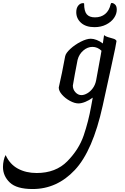

<svg xmlns="http://www.w3.org/2000/svg" viewBox="-351 -689 841 1294"><path d="M434 -411Q434 -400 398 -236Q362 -72 355 -40L341 24Q274 328 153.5 456.5Q33 585 -131 585Q-239 585 -285 541Q-331 497 -331 436Q-331 415 -326 392Q-321 369 -313 356Q-285 418 -230.5 447.5Q-176 477 -104 477Q25 477 103 397.5Q181 318 213 224Q245 130 263 29Q264 22 274 -31Q250 -13 224 -2.5Q198 8 178 8Q152 8 120.5 -9Q89 -26 67 -51Q45 -76 45 -99Q67 -194 88 -309Q92 -331 123 -359.5Q154 -388 193.5 -408Q233 -428 261 -428Q279 -428 301 -419.5Q323 -411 342 -396L350 -450L354 -451Q359 -444 376.5 -439Q394 -434 397 -433Q419 -427 424 -424Q434 -418 434 -411ZM328 -318Q333 -343 333 -347Q306 -373 272 -373Q239 -373 210.5 -348.5Q182 -324 172 -286L154 -192L140 -112Q140 -86 157.5 -67Q175 -48 198 -48Q216 -48 237 -60Q258 -72 274.5 -94.5Q291 -117 297 -148ZM163 -607Q163 -635 176.5 -651.5Q190 -668 209 -668Q216 -668 216 -664Q216 -614 233.5 -593Q251 -572 289 -572Q330 -572 357.5 -594.5Q385 -617 395 -661Q397 -669 402 -669Q413 -669 424.5 -658.5Q436 -648 436 -624Q436 -595 417.5 -568Q399 -541 364.5 -523.5Q330 -506 286 -506Q228 -506 195.5 -535Q163 -564 163 -607Z"/></svg>

Font: Charmonman
Style: Bold
Weight: 700
Designer: Ekaluck Peanpanawate
Foundry: Cadson Demak Co.,Ltd.
Version: Version 1.000; ttfautohint (v1.6)